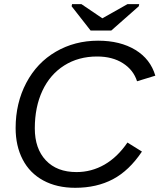

<svg xmlns="http://www.w3.org/2000/svg" viewBox="-20 -894 768 924"><path d="M663.1 -164.6Q601.6 -72.8 523.4 -31.5Q445.3 9.8 341.8 9.8Q253.4 9.8 188.2 -25.6Q123 -61 89.1 -126.5Q55.2 -191.9 55.2 -277.8Q55.2 -397.9 106.4 -495.1Q157.7 -592.3 248.8 -645.3Q339.8 -698.2 452.1 -698.2Q558.1 -698.2 631.1 -654.1Q704.1 -609.9 727.5 -529.8L639.6 -502.9Q622.1 -557.6 571.5 -589.8Q521 -622.1 447.3 -622.1Q357.4 -622.1 289.1 -578.9Q220.7 -535.6 184.1 -457.3Q147.5 -378.9 147.5 -276.4Q147.5 -178.7 200.7 -122.3Q253.9 -65.9 348.1 -65.9Q420.4 -65.9 482.9 -101.8Q545.4 -137.7 593.3 -208ZM515.6 -747.1H416L324.7 -863.8L326.7 -874H372.1L472.2 -806.2H473.1L593.3 -874H649.9L647.9 -863.8Z"/></svg>

Font: Liberation Sans
Style: Italic
Weight: 400
Italic angle: -12°
Designer: Steve Matteson
Foundry: Ascender Corporation
Version: Version 2.1.5